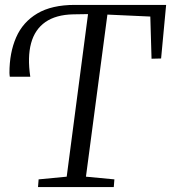

<svg xmlns="http://www.w3.org/2000/svg" viewBox="-20 -763 698 783"><path d="M135 0 137.5 -31.5 252 -42.5 339 -705.5 278.5 -704.5Q208 -703 165 -673Q122 -643 106.8 -586.8Q91.5 -530.5 103.5 -450H20Q19.5 -454 19 -458Q18.5 -462 18.5 -465.5Q18.5 -548 45.8 -610.5Q73 -673 132 -708Q191 -743 285 -743H657.5L637 -524.5L598 -523.5L593 -695.5L418 -703.5L330.5 -42.5L446.5 -31.5L444 0Z"/></svg>

Font: Merriweather 60pt Light
Style: Italic
Weight: 300
Italic angle: -7.8°
Version: Version 2.101